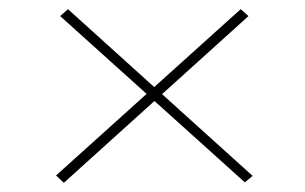

<svg xmlns="http://www.w3.org/2000/svg" viewBox="-20 -487 663 418"><path d="M513 -90 111 -452 128 -467 530 -104ZM119 -89 102 -105 504 -467 521 -452Z"/></svg>

Font: Lexend Mega Thin
Style: Regular
Weight: 250
Version: Version 1.007